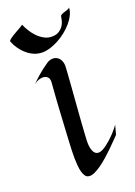

<svg xmlns="http://www.w3.org/2000/svg" viewBox="-138 -720 551 783"><g transform="rotate(-20 137.0 -328.5)"><path d="M279.8 -151.9 269 -111.8Q260.7 -103.5 248.8 -91.1Q236.8 -78.6 222.4 -64.7Q208 -50.8 192.4 -37.1Q176.8 -23.4 161.6 -12.7Q146.5 -2 132.6 4.2Q118.7 10.3 107.9 8.8Q98.1 7.8 92.3 -0.7Q86.4 -9.3 83.3 -21.5Q80.1 -33.7 78.9 -48.6Q77.6 -63.5 77.4 -77.4Q77.1 -91.3 77.6 -103Q78.1 -114.7 78.1 -121.1Q79.1 -141.1 80.3 -166.5Q81.5 -191.9 83.3 -219.5Q85 -247.1 86.4 -274.7Q87.9 -302.2 89.6 -326.9Q91.3 -351.6 92.8 -371.1Q94.2 -390.6 95.2 -401.9Q96.7 -418.9 88.4 -426.5Q80.1 -434.1 67.9 -434.1Q56.6 -434.1 44.4 -428.5Q32.2 -422.9 22.9 -413.1Q43.5 -433.6 59.1 -447.3Q74.7 -460.9 85.9 -469.2Q98.6 -479 107.9 -484.9Q120.1 -492.2 131.6 -492.4Q143.1 -492.7 152.1 -486.8Q161.1 -481 166.3 -469.7Q171.4 -458.5 170.9 -442.9Q170.4 -432.1 168.7 -408.4Q167 -384.8 164.8 -354.5Q162.6 -324.2 159.9 -290.5Q157.2 -256.8 155 -225.6Q152.8 -194.3 151.1 -168.9Q149.4 -143.6 148.9 -129.9Q147.9 -102.1 155.3 -85Q162.6 -67.9 178.2 -67.9Q186 -67.9 195.6 -72.8Q205.1 -77.6 215.1 -85.2Q225.1 -92.8 235.4 -102.1Q245.6 -111.3 254.2 -120.6Q262.7 -129.9 269.5 -138.2Q276.4 -146.5 279.8 -151.9ZM266.6 -665.5Q266.1 -649.9 258.3 -633.8Q250.5 -617.7 237.5 -602.5Q224.6 -587.4 208 -574.2Q191.4 -561 173.3 -551.3Q155.3 -541.5 137.2 -535.9Q119.1 -530.3 103.5 -530.3Q86.4 -530.3 71.5 -535.6Q56.6 -541 43.9 -550.5Q31.2 -560.1 20.8 -572.3Q10.3 -584.5 2.4 -598.6Q2 -599.6 0.5 -602.5Q-1 -605.5 -2.4 -608.9Q-3.9 -612.3 -5.1 -614.7Q-6.3 -617.2 -6.3 -617.7Q-6.3 -622.1 4.2 -629.4Q14.6 -636.7 27.6 -644Q40.5 -651.4 51.3 -657.5Q62 -663.6 62.5 -665.5Q68.4 -650.9 78.1 -635.3Q87.9 -619.6 100.3 -606.9Q112.8 -594.2 128.2 -585.9Q143.6 -577.6 160.6 -577.6Q181.2 -577.6 193.6 -586.4Q206.1 -595.2 212.6 -606.4Q219.2 -617.7 221.2 -628.2Q223.1 -638.7 223.6 -641.6Q224.1 -646.5 229.7 -649.4Q235.4 -652.3 242.7 -654.5Q250 -656.7 257.1 -659.2Q264.2 -661.6 266.6 -665.5Z"/></g></svg>

Font: Quintessential
Style: Regular
Weight: 400
Designer: Astigmatic (AOETI)
Foundry: Astigmatic (AOETI)
Version: Version 1.000